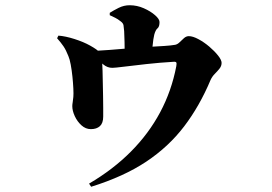

<svg xmlns="http://www.w3.org/2000/svg" viewBox="-20 -637 1040 733"><path d="M320 64Q412 10 480 -58.5Q548 -127 591.5 -208.5Q635 -290 653 -384Q655 -395 653 -398.5Q651 -402 641 -401Q590 -398 540 -392.5Q490 -387 454 -382.5Q418 -378 409 -378Q390 -378 375 -390.5Q360 -403 329 -429L330 -442Q366 -444 399.5 -446.5Q433 -449 460.5 -451.5Q488 -454 506 -455Q530 -457 556.5 -458.5Q583 -460 607 -461.5Q631 -463 649 -466Q658 -468 666 -476Q674 -484 682.5 -491.5Q691 -499 701 -499Q716 -499 737.5 -487.5Q759 -476 779 -459Q799 -442 812.5 -425Q826 -408 826 -397Q826 -385 818 -375Q810 -365 800 -355Q790 -345 784 -332Q742 -232 683 -154.5Q624 -77 538.5 -20Q453 37 328 76ZM327 -144Q307 -144 291 -158.5Q275 -173 265.5 -193.5Q256 -214 256 -232Q256 -238 257.5 -246.5Q259 -255 260 -267Q261 -278 260 -299Q259 -320 256.5 -344.5Q254 -369 250 -390.5Q246 -412 241 -423Q232 -446 222.5 -460Q213 -474 198 -491L203 -501Q230 -499 264.5 -488Q299 -477 324 -463Q351 -448 360 -437.5Q369 -427 370 -402Q371 -388 371.5 -366.5Q372 -345 372.5 -320Q373 -295 373.5 -270.5Q374 -246 374 -225.5Q374 -205 374 -192Q374 -167 361.5 -155.5Q349 -144 327 -144ZM456 -413Q456 -419 456 -436.5Q456 -454 455.5 -476.5Q455 -499 454 -518Q453 -532 451.5 -540.5Q450 -549 440 -556Q430 -564 420 -569Q410 -574 399 -579V-588Q413 -597 433 -607Q453 -617 475 -617Q503 -617 529 -605.5Q555 -594 572 -579Q589 -564 589 -553Q589 -535 581.5 -529Q574 -523 569 -505Q565 -489 562.5 -461.5Q560 -434 560 -416Z"/></svg>

Font: Noto Serif SC ExtraLight Black
Style: Regular
Weight: 900
Version: Version 2.002-H1;hotconv 1.1.0;makeotfexe 2.6.0